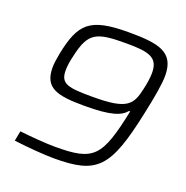

<svg xmlns="http://www.w3.org/2000/svg" viewBox="-126 -813 911 938"><g transform="rotate(20 329.5 -344.0)"><path d="M253 8C476 8 529 -43 594 -352C614 -445 626 -514 626 -557C626 -681 541 -696 386 -696C183 -696 138 -649 104 -480C99 -453 95 -427 95 -408C95 -301 161 -284 307 -284C444 -284 492 -303 519 -335H525C472 -81 440 -47 240 -47C191 -47 116 -53 54 -60L44 -8C115 1 201 8 253 8ZM330 -339C202 -339 160 -345 160 -415C160 -436 163 -461 171 -493C200 -626 238 -641 394 -641C511 -641 561 -629 561 -548C561 -525 557 -495 549 -461C530 -372 506 -339 330 -339Z"/></g></svg>

Font: Saira UNSAM Light Italic
Style: Regular
Weight: 300
Italic angle: -12°
Designer: Hector Gatti with collaboration of the Omnibus-Type team
Foundry: Omnibus-Type
Version: Version 0.072;PS 000.072;hotconv 1.0.88;makeotf.lib2.5.64775